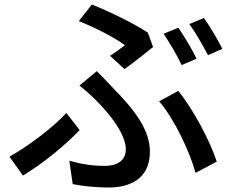

<svg xmlns="http://www.w3.org/2000/svg" viewBox="-20 -794 1040 853"><path d="M533 -487C570 -513 635 -565 660 -585L637 -649C573 -691 468 -742 388 -774L330 -700C405 -671 491 -626 535 -593C520 -582 494 -562 469 -546ZM886 -714 821 -687C850 -648 881 -592 904 -549L968 -577C950 -613 913 -677 886 -714ZM772 -671 707 -644C733 -605 768 -546 787 -505L853 -533C835 -573 796 -637 772 -671ZM303 24C350 33 404 39 464 39C549 39 646 6 646 -120C646 -212 585 -299 485 -400C461 -426 436 -452 410 -478L333 -414C407 -357 539 -222 539 -131C539 -75 493 -57 445 -57C389 -57 341 -65 288 -80ZM943 -76C914 -166 838 -310 772 -390L687 -344C755 -265 822 -122 849 -26ZM334 -216 275 -292C217 -229 105 -144 22 -98L82 -14C183 -75 277 -157 334 -216Z"/></svg>

Font: Spoqa Han Sans Neo Medium
Style: Regular
Weight: 500
Designer: [Spoqa Han Sans Neo] Dong-huui Kim  Younghwa Kang  Yujin Lee  [Noto Sans] Ryoko NISHIZUKA  (kana & ideographs); Paul D. 
Foundry: Spoqa (http://www.spoqa-han-sans.com)
Version: Version 1.000